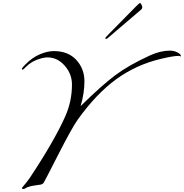

<svg xmlns="http://www.w3.org/2000/svg" viewBox="-20 -1226 1224 1278"><path d="M698 -993 884 -1182Q908 -1206 912 -1206Q916 -1206 921.5 -1195Q927 -1184 927 -1179Q927 -1167 917 -1160L706 -980Q693 -967 686 -967Q681 -967 681 -972Q681 -976 698 -993ZM499 -432Q460 -378 368 -197.5Q276 -17 271 -10Q264 0 251.5 2.5Q239 5 214.5 8Q190 11 169 18Q157 22 149.5 27Q142 32 138 32Q126 32 126 26Q126 24 134 14.5Q142 5 155 -11Q168 -27 177 -40Q343 -290 415 -453Q459 -552 459 -664Q459 -734 410.5 -789Q362 -844 296 -844Q268 -844 226.5 -828.5Q185 -813 154 -782Q134 -762 132 -762Q126 -762 126 -768Q126 -774 148 -796Q194 -843 245 -864.5Q296 -886 338 -886Q434 -886 488 -827Q542 -768 542 -685Q542 -607 517 -521H518Q655 -656 745.5 -724Q836 -792 978 -857Q1048 -889 1111 -889Q1138 -889 1161 -877Q1184 -865 1184 -854Q1184 -850 1181 -850L1178 -852Q1174 -854 1168 -854Q1134 -854 1050 -834Q886 -795 753.5 -698.5Q621 -602 499 -432Z"/></svg>

Font: Miama Nueva
Style: Medium
Weight: 400
Italic angle: -28°
Version: Version 1.0